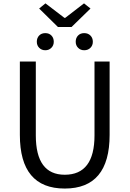

<svg xmlns="http://www.w3.org/2000/svg" viewBox="-20 -1095 761 1128"><path d="M96.7 -302.7V-733.4H190.4V-299.8Q190.4 -68.4 360.4 -68.4Q535.2 -68.4 535.2 -299.8V-733.4H624V-302.7Q624 12.7 360.4 12.7Q96.7 12.7 96.7 -302.7ZM320.3 -936.5 210 -1044.9 247.1 -1075.2 358.4 -990.2H363.3L473.6 -1075.2L511.7 -1044.9L400.4 -936.5ZM196.3 -849.6Q196.3 -872.1 210 -886.2Q223.6 -900.4 246.1 -900.4Q268.6 -900.4 282.2 -886.2Q295.9 -872.1 295.9 -849.6Q295.9 -828.1 281.7 -814Q267.6 -799.8 246.1 -799.8Q224.6 -799.8 210.4 -814Q196.3 -828.1 196.3 -849.6ZM474.6 -799.8Q453.1 -799.8 439 -814Q424.8 -828.1 424.8 -849.6Q424.8 -872.1 438.5 -886.2Q452.1 -900.4 474.6 -900.4Q497.1 -900.4 511.2 -886.2Q525.4 -872.1 525.4 -849.6Q525.4 -828.1 511.2 -814Q497.1 -799.8 474.6 -799.8Z"/></svg>

Font: Nasu
Style: Regular
Weight: 400
Designer: Ryoko NISHIZUKA (kana &amp; ideographs); Paul D. Hunt (Latin, Greek &amp; Cyrillic); Wenlong ZHANG (bopomofo); Sandoll C
Version: Version 2014.1215